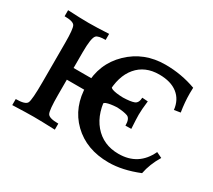

<svg xmlns="http://www.w3.org/2000/svg" viewBox="-134 -951 1341 1209"><g transform="rotate(30 537.0 -346.5)"><path d="M360.8 0Q256.8 -3.9 206.1 -3.9Q157.2 -3.9 51.3 0V-43.9Q120.6 -43.9 132.3 -67.9Q144 -91.8 144 -220.7V-508.8Q144 -606 132.3 -627.7Q120.6 -649.4 57.1 -649.4V-693.4Q150.9 -688.5 209 -688.5Q266.1 -688.5 355.5 -693.4V-649.4Q301.8 -649.4 288.1 -634.3Q269 -613.8 269 -509.3V-199.2Q269 -89.8 281.2 -66.9Q293.5 -43.9 360.8 -43.9ZM756.3 9.8Q594.7 9.8 494.4 -87.6Q394 -185.1 394 -343.3Q394 -499 500 -601.1Q606 -703.1 760.7 -703.1Q877 -703.1 983.4 -664.1Q982.4 -644 982.4 -623Q982.4 -559.1 993.7 -489.7L948.2 -482.4Q940.4 -552.7 891.4 -591.3Q842.3 -629.9 757.8 -629.9Q654.8 -629.9 595.9 -560.3Q537.1 -490.7 537.1 -365.7Q537.1 -227.1 604.5 -147.7Q671.9 -68.4 783.2 -68.4Q928.2 -68.4 989.7 -200.2L1030.3 -180.7Q987.3 -109.4 973.6 -37.6Q856.4 9.8 756.3 9.8ZM733.4 -244.1Q733.4 -295.9 707.8 -305.7Q682.1 -315.4 630.9 -317.9Q580.6 -315.4 554.9 -305.7Q529.3 -295.9 529.3 -244.1L487.3 -245.1Q491.7 -316.9 491.7 -345.7Q491.7 -384.3 483.9 -446.8L525.4 -449.7Q526.9 -410.2 552 -400.6Q577.1 -391.1 630.9 -389.6Q685.5 -391.1 710.7 -400.6Q735.8 -410.2 737.3 -449.7L778.8 -446.8Q771 -384.3 771 -345.7Q771 -316.9 775.4 -245.1ZM502.9 -310.5H181.2L163.6 -327.1L193.8 -395.5H515.6L532.2 -378.9Z"/></g></svg>

Font: Kelvinch
Style: Bold
Weight: 700
Designer: Paul James Miller
Foundry: High-Logic / Made with FontCreator
Version: Version 3.501;March 28, 2021;FontCreator 13.0.0.2683 64-bit